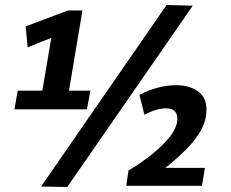

<svg xmlns="http://www.w3.org/2000/svg" viewBox="-20 -745 928 771"><path d="M38 -306 51 -381H150L186 -593L91 -555L83 -639L253 -703H311L257 -381H343L329 -306ZM250 6 145 4 649 -725 754 -722ZM487 1 496 -60Q552 -94 596.5 -130.5Q641 -167 666.5 -202Q692 -237 692 -268Q692 -310 647 -310Q608 -310 560 -284L540 -364Q570 -381 610.5 -392Q651 -403 688 -403Q739 -403 774 -379Q809 -355 809 -306Q809 -260 786 -220Q763 -180 725.5 -143Q688 -106 644 -71H803L791 1Z"/></svg>

Font: Georama
Style: Bold Italic
Weight: 700
Italic angle: -9°
Designer: Jean-Baptiste Levee
Foundry: Production Type
Version: Version 1.000